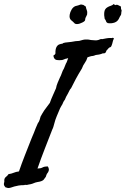

<svg xmlns="http://www.w3.org/2000/svg" viewBox="-90 -906 636 971"><path d="M486.3 -711.9Q480.5 -699.2 480 -694.3Q479.5 -689.5 477.5 -684.6Q475.6 -679.7 475.1 -677.7Q474.6 -675.8 472.7 -671.9Q469.7 -667 466.8 -667Q463.9 -667 459 -662.1Q457 -659.2 454.1 -656.2Q451.2 -653.3 449.2 -651.4Q446.3 -646.5 445.3 -642.6Q444.3 -638.7 438.5 -636.7Q435.5 -635.7 432.1 -636.2Q428.7 -636.7 426.8 -634.8Q416 -630.9 409.2 -629.9Q402.3 -628.9 394.5 -627.9Q382.8 -623 378.9 -623Q375 -623 371.1 -622.1Q367.2 -621.1 362.8 -619.6Q358.4 -618.2 352.5 -616.2Q347.7 -599.6 338.9 -587.9Q330.1 -576.2 324.2 -559.6Q306.6 -531.2 293.5 -506.8Q280.3 -482.4 269.5 -460Q264.6 -455.1 261.2 -448.2Q257.8 -441.4 253.9 -433.6Q249 -423.8 248 -422.9Q247.1 -421.9 246.1 -419.9Q244.1 -416 242.2 -411.6Q240.2 -407.2 238.3 -402.3Q232.4 -394.5 230 -389.2Q227.5 -383.8 225.6 -378.9Q222.7 -374 219.7 -369.1Q216.8 -364.3 213.9 -358.4Q204.1 -335 196.8 -317.9Q189.5 -300.8 184.6 -281.2Q182.6 -274.4 180.2 -265.6Q177.7 -256.8 174.8 -252Q156.2 -204.1 136.7 -154.3Q117.2 -104.5 99.6 -53.7Q115.2 -53.7 125 -59.1Q134.8 -64.5 151.4 -64.5Q162.1 -49.8 153.3 -35.2Q145.5 -25.4 144.5 -20.5Q143.6 -15.6 141.6 -11.7Q135.7 -4.9 134.3 -2Q132.8 1 129.9 3.9Q121.1 11.7 99.6 14.6Q88.9 16.6 81.5 20Q74.2 23.4 65.4 25.4Q59.6 26.4 54.7 27.3Q49.8 28.3 45.9 29.3Q42 29.3 38.6 28.8Q35.2 28.3 32.2 30.3Q15.6 30.3 4.4 32.2Q-6.8 34.2 -17.6 37.1Q-25.4 39.1 -32.7 42Q-40 44.9 -48.8 44.9Q-51.8 44.9 -54.7 43.5Q-57.6 42 -61.5 42Q-64.5 39.1 -67.4 34.7Q-70.3 30.3 -70.3 25.4Q-70.3 20.5 -68.8 16.1Q-67.4 11.7 -68.4 6.8Q-68.4 -4.9 -60.1 -11.2Q-51.8 -17.6 -46.9 -25.4Q-32.2 -27.3 -21 -32.2Q-9.8 -37.1 5.9 -39.1Q19.5 -79.1 36.1 -121.1Q52.7 -163.1 68.4 -203.1Q71.3 -210.9 74.7 -218.3Q78.1 -225.6 81.1 -233.4Q85.9 -246.1 90.8 -258.3Q95.7 -270.5 101.6 -283.2Q107.4 -290 110.4 -299.8Q112.3 -304.7 112.8 -308.1Q113.3 -311.5 115.2 -316.4Q119.1 -324.2 124 -332Q128.9 -339.8 133.8 -347.7Q140.6 -357.4 147.9 -366.7Q155.3 -376 162.1 -385.7Q168.9 -405.3 177.2 -423.3Q185.5 -441.4 193.4 -460Q195.3 -472.7 201.7 -487.8Q208 -502.9 212.9 -513.7Q218.8 -524.4 222.7 -536.6Q226.6 -548.8 233.4 -559.6Q235.4 -566.4 238.3 -571.8Q241.2 -577.1 243.2 -584Q247.1 -589.8 249.5 -597.2Q252 -604.5 254.9 -612.3Q251 -610.4 247.6 -609.9Q244.1 -609.4 240.2 -608.4Q237.3 -607.4 233.4 -605.5Q229.5 -603.5 224.6 -602.5Q209 -600.6 197.3 -602.5Q184.6 -604.5 180.7 -620.1Q179.7 -627.9 184.1 -628.4Q188.5 -628.9 190.4 -635.7Q189.5 -658.2 196.3 -669.4Q203.1 -680.7 213.9 -682.6Q218.8 -684.6 222.7 -684.6Q226.6 -684.6 230.5 -688.5Q240.2 -691.4 250.5 -691.9Q260.7 -692.4 271.5 -694.3Q282.2 -696.3 292 -697.8Q301.8 -699.2 310.5 -699.2Q321.3 -702.1 330.1 -704.6Q338.9 -707 351.6 -706.1Q358.4 -706.1 364.3 -704.6Q370.1 -703.1 377 -703.1Q383.8 -703.1 390.1 -702.1Q396.5 -701.2 404.3 -703.1Q410.2 -704.1 415.5 -707Q420.9 -710 426.8 -708Q436.5 -710 446.8 -711.9Q457 -713.9 467.8 -713.9Q478.5 -712.9 478.5 -714.4Q478.5 -715.8 481.4 -714.8ZM343.8 -873Q345.7 -862.3 349.1 -854Q352.5 -845.7 350.6 -833Q349.6 -829.1 347.2 -825.2Q344.7 -821.3 342.8 -816.4Q340.8 -811.5 340.8 -807.1Q340.8 -802.7 337.9 -799.8Q334 -795.9 327.1 -792.5Q320.3 -789.1 313 -786.6Q305.7 -784.2 298.8 -784.2Q292 -784.2 288.1 -787.1Q286.1 -788.1 284.7 -790.5Q283.2 -793 279.3 -795.9Q274.4 -799.8 269.5 -804.2Q264.6 -808.6 262.7 -815.4Q260.7 -823.2 262.7 -833Q264.6 -844.7 272 -857.4Q279.3 -870.1 291 -875Q307.6 -878.9 314 -881.8Q320.3 -884.8 332 -880.9Q335 -878.9 337.4 -877Q339.8 -875 343.8 -873ZM492.2 -879.9Q501 -883.8 507.8 -879.9Q514.6 -876 521.5 -873Q520.5 -862.3 525.4 -851.6Q523.4 -845.7 523.4 -840.3Q523.4 -835 521.5 -830.1Q519.5 -827.1 517.6 -824.2Q515.6 -821.3 514.6 -818.4Q506.8 -797.9 489.7 -792Q472.7 -786.1 455.1 -789.1Q448.2 -792 446.3 -798.8Q444.3 -805.7 439.5 -810.5Q435.5 -828.1 437.5 -844.7Q439.5 -861.3 453.1 -869.1Q460.9 -874 469.7 -876.5Q478.5 -878.9 485.4 -885.7Z"/></svg>

Font: Seaweed Script
Style: Regular
Weight: 400
Designer: Squid
Foundry: Font Diner, Inc DBA Neapolitan
Version: Version 1.000